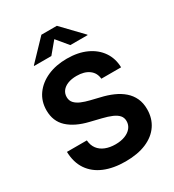

<svg xmlns="http://www.w3.org/2000/svg" viewBox="-223 -1075 1101 1212"><g transform="rotate(-30 327.0 -468.5)"><path d="M332.5 10.7Q244.1 10.7 179.4 -16.4Q114.7 -43.5 78.6 -96.4Q42.5 -149.4 40.5 -227.1H185.5Q188.5 -189.9 207.3 -165Q226.1 -140.1 258.1 -127.4Q290 -114.7 331.1 -114.7Q371.1 -114.7 400.9 -126.5Q430.7 -138.2 447.3 -159.2Q463.9 -180.2 463.9 -207.5Q463.9 -232.4 449.2 -249.3Q434.6 -266.1 406.5 -278.3Q378.4 -290.5 337.9 -300.3L258.3 -319.8Q164.1 -342.3 111.8 -390.6Q59.6 -439 59.6 -518.1Q59.6 -584 95 -633.3Q130.4 -682.6 192.1 -710Q253.9 -737.3 333.5 -737.3Q414.6 -737.3 474.6 -709.7Q534.7 -682.1 568.4 -632.8Q602.1 -583.5 603.5 -518.6H459.5Q455.6 -563 421.9 -587.6Q388.2 -612.3 332.5 -612.3Q294.4 -612.3 267.3 -601.3Q240.2 -590.3 226.1 -571.3Q211.9 -552.2 211.9 -527.3Q211.9 -501 227.8 -483.6Q243.7 -466.3 270.5 -455.1Q297.4 -443.8 329.6 -436L395.5 -419.9Q442.9 -409.2 482.9 -391.6Q522.9 -374 552.2 -348.4Q581.5 -322.8 597.7 -288.1Q613.8 -253.4 613.8 -208Q613.8 -141.6 580.3 -92.3Q546.9 -43 483.9 -16.1Q420.9 10.7 332.5 10.7ZM257.8 -800.3H132.3V-803.7L270.5 -948.2H383.3L522 -803.7V-800.3H396L327.1 -883.3Z"/></g></svg>

Font: Inter 16pt
Style: Bold
Weight: 700
Version: Version 4.001;git-66647c0bb